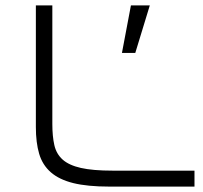

<svg xmlns="http://www.w3.org/2000/svg" viewBox="-20 -691 750 711"><path d="M173.8 -231.9Q173.8 -186.5 181.2 -153.8Q188.5 -121.1 211.9 -100.1Q235.4 -79.1 279.5 -69.1Q323.7 -59.1 397 -59.1H700.2V0H384.8Q304.2 0 251.7 -12.9Q199.2 -25.9 168.2 -53Q137.2 -80.1 125 -121.6Q112.8 -163.1 112.8 -220.2V-670.9H173.8ZM481 -495.1H431.6L464.8 -670.9H534.7Z"/></svg>

Font: Syncopate
Style: Regular
Weight: 400
Width: 7
Version: Version 001.001